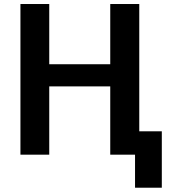

<svg xmlns="http://www.w3.org/2000/svg" viewBox="-20 -750 844 931"><path d="M514.6 -331.1H218.8V0H79.1V-730.5H218.8V-438.5H514.6V-730.5H655.3V-113.3H764.6V160.2H634.8V0H609.4H514.6Z"/></svg>

Font: Mgen+ 1c bold
Style: Bold
Weight: 700
Designer: [Source Han Sans]
Ryoko NISHIZUKA  (kana & ideographs); Paul D. Hunt (Latin, Greek & Cyrillic); Wenlong ZHANG  (bopomofo
Version: Version 1.059.20150602